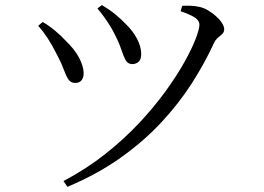

<svg xmlns="http://www.w3.org/2000/svg" viewBox="-20 -706 1040 755"><path d="M229.6 5.9Q318.9 -41.2 393.2 -99.8Q467.5 -158.5 526.8 -221.9Q586.2 -285.3 630.9 -347Q675.6 -408.6 705.3 -462Q735 -515.3 749.6 -553.7Q764.2 -592.2 764.2 -608.9Q764.2 -624 748.1 -635.6Q732.1 -647.3 690 -661.9L696.8 -683.2Q710.2 -683.9 728.2 -683.4Q746.1 -683 763.4 -679Q780.1 -675.9 797.2 -665.8Q814.2 -655.8 828.8 -642.8Q843.5 -629.9 852.5 -616.1Q861.6 -602.3 861.6 -591.5Q861.6 -579.7 854.3 -572.7Q846.9 -565.7 837.1 -557.8Q827.2 -549.9 820 -533.9Q784.7 -457.1 734.2 -378.2Q683.7 -299.3 614.1 -224.5Q544.5 -149.7 453.3 -85.1Q362.1 -20.5 245.2 28.7ZM275.8 -379.8Q257.6 -379.8 248.3 -394.7Q238.9 -409.5 229.3 -436Q219.7 -462.5 200.5 -497.7Q185.1 -528.6 167.5 -555.5Q149.9 -582.4 130.3 -604.6L147.9 -619.6Q173.1 -605.2 197.6 -584.4Q222 -563.7 238.4 -545.8Q273.7 -511.8 290.9 -479.2Q308.1 -446.5 308.9 -419.8Q309.7 -403.2 301.5 -391.5Q293.3 -379.8 275.8 -379.8ZM500 -453.9Q483 -453.9 474.3 -469.2Q465.7 -484.6 457.1 -510.9Q448.5 -537.3 432.3 -568.6Q423.7 -586.8 412.8 -604.2Q401.9 -621.6 389.6 -638.9Q377.2 -656.1 363.1 -672.7L380.6 -686.1Q409.2 -669.2 432.1 -650.7Q454.9 -632.2 476 -610.1Q502.3 -584.5 518.8 -553.7Q535.3 -522.9 535.3 -492.4Q535.3 -472.9 525.2 -463.4Q515.1 -453.9 500 -453.9Z"/></svg>

Font: Noto Serif HK ExtraLight
Style: Regular
Weight: 200
Designer: Ryoko NISHIZUKA 西塚涼子 (kana & ideographs); Frank Grießhammer (Latin, Greek & Cyrillic); Wenlong ZHANG 张文龙 (bopomofo); San
Foundry: Adobe
Version: Version 2.002-H1;hotconv 1.1.0;makeotfexe 2.6.0